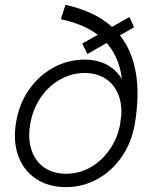

<svg xmlns="http://www.w3.org/2000/svg" viewBox="-20 -757 629 789"><path d="M46 -254Q58 -329 98.5 -387.5Q139 -446 199 -479Q259 -512 329 -512Q369 -512 402 -499Q435 -486 458.5 -461.5Q482 -437 496 -403L534 -248Q521 -172 480.5 -113Q440 -54 380 -21Q320 12 251 12Q179 12 128 -22Q77 -56 55 -116.5Q33 -177 46 -254ZM475 -254Q485 -313 469.5 -359.5Q454 -406 417 -431.5Q380 -457 328 -457Q274 -457 226.5 -430Q179 -403 146.5 -355Q114 -307 104 -246Q94 -187 109.5 -140.5Q125 -94 162 -68.5Q199 -43 252 -43Q306 -43 353 -70Q400 -97 432.5 -145Q465 -193 475 -254ZM230 -678 249 -737Q428 -698 498 -574.5Q568 -451 534 -248L474 -252Q494 -374 476.5 -460Q459 -546 398.5 -600.5Q338 -655 230 -678ZM318 -578 512 -687 531 -645 339 -535Z"/></svg>

Font: Oak Sans Light Italic
Style: Regular
Weight: 400
Italic angle: -9.5°
Foundry: Erik Kennedy, Walven
Version: Version 1.000;Glyphs 3.1.2 (3151)